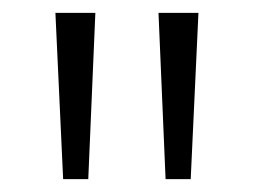

<svg xmlns="http://www.w3.org/2000/svg" viewBox="-20 -734 394 298"><path d="M128 -714 117 -456H78L66 -714ZM288 -714 276 -456H237L226 -714Z"/></svg>

Font: Noto Sans Arabic UI SmCn Lt
Style: Regular
Weight: 300
Width: 4
Designer: Monotype Design Team, Nadine Chahine and Nizar Qandah
Foundry: Monotype Imaging Inc.
Version: Version 2.010; ttfautohint (v1.8.4.7-5d5b)